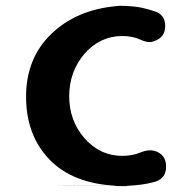

<svg xmlns="http://www.w3.org/2000/svg" viewBox="-20 -637 595 665"><path d="M381.8 6.3Q390.6 8.3 228 4.9Q64.9 1.5 410.6 7.8Q416 7.8 424.8 6.3Q472.2 4.4 513.2 -6.3Q555.2 -17.1 555.2 -59.6Q555.7 -102.5 514.6 -114.7H513.2Q493.7 -120.1 466.3 -108.9Q439 -97.2 403.3 -97.2Q326.7 -97.2 273.2 -157.7Q219.7 -218.3 219.7 -303.7Q219.7 -389.2 273.4 -451.7Q327.1 -512.2 403.3 -512.2Q439 -512.2 465.8 -500Q496.1 -485.8 514.2 -494.6Q551.8 -507.3 552.2 -546.4Q552.2 -587.4 514.6 -598.1Q471.7 -612.3 441.4 -614.7Q410.6 -617.2 403.3 -616.7Q395.5 -617.7 381.8 -615.7Q244.6 -603 157.7 -519.5Q70.3 -435.5 70.3 -302.2Q70.3 -168.5 151.4 -84.5Q231.9 -1 381.8 6.3Z"/></svg>

Font: Dyuthi
Style: Regular
Weight: 400
Designer: Hiran Venugopalan, Hussain K H and Suresh P for Sawthanthra Malayalam Computing (SMC)
Version: Version 3.0.0+20221109